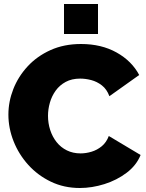

<svg xmlns="http://www.w3.org/2000/svg" viewBox="-20 -934 731 960"><path d="M22 -361Q22 -426 46.5 -488.5Q71 -551 118 -602Q165 -653 232.5 -683.5Q300 -714 385 -714Q487 -714 563 -671.5Q639 -629 676 -559L527 -453Q514 -488 489.5 -507Q465 -526 436.5 -533.5Q408 -541 381 -541Q339 -541 308.5 -524.5Q278 -508 258.5 -481Q239 -454 229.5 -421Q220 -388 220 -355Q220 -318 231 -284Q242 -250 263 -223.5Q284 -197 314.5 -182Q345 -167 383 -167Q410 -167 438 -175.5Q466 -184 489 -203Q512 -222 524 -254L683 -159Q662 -107 613 -70Q564 -33 502 -13.5Q440 6 379 6Q300 6 234.5 -25.5Q169 -57 121.5 -109.5Q74 -162 48 -227.5Q22 -293 22 -361ZM300 -764V-914H470V-764Z"/></svg>

Font: Raleway Thin Black
Style: Regular
Weight: 900
Version: Version 4.026